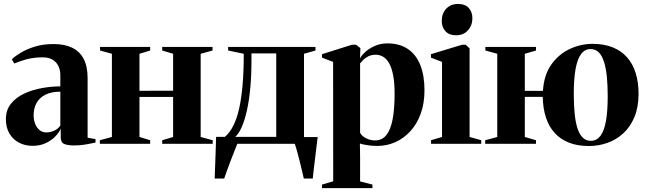

<svg xmlns="http://www.w3.org/2000/svg" viewBox="-20 -746 3350 996"><path d="M149 10.5Q109 10.5 77.5 -6.5Q46 -23.5 28.2 -54.5Q10.5 -85.5 10.5 -128Q10.5 -175.5 37 -208.2Q63.5 -241 106.2 -260.8Q149 -280.5 198.2 -289.2Q247.5 -298 293 -298V-356Q293 -382.5 283 -403.2Q273 -424 253 -436.2Q233 -448.5 201.5 -448.5Q153.5 -448.5 115.5 -437.8Q77.5 -427 54 -416.5L41.5 -438.5Q59 -455.5 89.2 -473.5Q119.5 -491.5 161.8 -504.5Q204 -517.5 258.5 -517.5Q314 -517.5 353.2 -499Q392.5 -480.5 413.5 -441.5Q434.5 -402.5 434.5 -340V-31.5L475.5 -24.5V-6.5Q465 -4.5 447.2 -0.8Q429.5 3 408 5.8Q386.5 8.5 363.5 8.5Q331.5 8.5 313.2 0.8Q295 -7 295 -34.5V-78.5Q287 -59 267 -38.2Q247 -17.5 217.2 -3.5Q187.5 10.5 149 10.5ZM219.5 -59Q240 -59 260.2 -67.8Q280.5 -76.5 293 -94.5V-270.5Q247.5 -270.5 216.5 -255.2Q185.5 -240 170 -212.5Q154.5 -185 154.5 -148.5Q154.5 -122.5 163 -102.2Q171.5 -82 186.2 -70.5Q201 -59 219.5 -59Z M498 0V-18.5L560.5 -35.5V-467L499 -484V-502.5H759V-484L703.5 -467V-275L878 -275.5V-467L821.5 -484V-502.5H1082.5V-484L1021 -467V-35.5L1083.5 -18.5V0H821.5V-18.5L878 -35.5V-243H703.5V-35.5L759 -18.5V0Z M1136.5 0V-31L1146.5 -36Q1171.5 -57 1190 -93.2Q1208.5 -129.5 1220.5 -182.8Q1232.5 -236 1238.5 -306.8Q1244.5 -377.5 1244.5 -467L1163.5 -484V-502.5H1616.5V-484L1557 -467V0ZM1200.5 -36H1413V-469H1284.5V-435Q1284.5 -356 1278.5 -290.8Q1272.5 -225.5 1261.2 -174.8Q1250 -124 1234.8 -88.8Q1219.5 -53.5 1200.5 -36ZM1093.5 180Q1095 144.5 1096.2 108.8Q1097.5 73 1098.8 36.8Q1100 0.5 1101 -36H1263L1212.5 -3.5Q1207 9.5 1197.8 33Q1188.5 56.5 1178 83.8Q1167.5 111 1158.2 136.8Q1149 162.5 1143 180ZM1556 180Q1551.5 160.5 1545.5 134.8Q1539.5 109 1532.8 82.8Q1526 56.5 1519.8 33.8Q1513.5 11 1508.5 -2.5L1489.5 -35H1628Q1625.5 -15.5 1622.8 6.8Q1620 29 1617.2 52.5Q1614.5 76 1611.8 98.8Q1609 121.5 1606.5 142.2Q1604 163 1602.5 180Z M1650.5 230V211.5L1708.5 194.5L1708 -425L1650.5 -447V-465L1806 -514H1827L1849.5 -496.5L1847.5 -442.5Q1853.5 -456.5 1873.2 -475Q1893 -493.5 1923.2 -507.2Q1953.5 -521 1989 -521Q2053 -521 2096 -491.8Q2139 -462.5 2160.5 -408.2Q2182 -354 2182 -278Q2182 -209.5 2162.2 -155.5Q2142.5 -101.5 2108 -64.5Q2073.5 -27.5 2029.8 -8.2Q1986 11 1938 11Q1909 11 1883.5 6.8Q1858 2.5 1847 -1.5L1848 67.5V195L1912 211.5V230ZM1926 -17.5Q1961.5 -17.5 1983.8 -44.8Q2006 -72 2016.5 -125.8Q2027 -179.5 2027 -258.5Q2027 -316.5 2019.5 -355.5Q2012 -394.5 1998.5 -418Q1985 -441.5 1967.2 -451.8Q1949.5 -462 1930 -462Q1906.5 -462 1890 -453.5Q1873.5 -445 1863.5 -434.5Q1853.5 -424 1848 -417.5V-57Q1857 -40 1879 -28.8Q1901 -17.5 1926 -17.5Z M2216 0V-18.5L2273 -35.5V-425L2215.5 -447V-465L2377.5 -514H2396L2416 -495V-35.5L2476.5 -18.5V0ZM2344.5 -563Q2310 -563 2290.8 -584Q2271.5 -605 2271.5 -637.5Q2271.5 -675.5 2294.5 -700.5Q2317.5 -725.5 2356.5 -725.5H2357.5Q2392.5 -725.5 2411.5 -704.8Q2430.5 -684 2430.5 -651Q2430.5 -614.5 2407.5 -588.8Q2384.5 -563 2345.5 -563Z M3035 11.5Q2976 11.5 2931.5 -6Q2887 -23.5 2857 -56.8Q2827 -90 2811.8 -137.2Q2796.5 -184.5 2795.5 -243.5H2702.5V-35.5L2760.5 -18.5V0H2497V-18.5L2559.5 -35.5V-467L2498 -484V-502.5H2760.5V-484L2702.5 -467V-274.5H2796.5Q2801.5 -356 2839.2 -410Q2877 -464 2934.2 -491.2Q2991.5 -518.5 3054 -518.5Q3113.5 -518.5 3158.2 -500.5Q3203 -482.5 3232.8 -448.8Q3262.5 -415 3277.5 -367.2Q3292.5 -319.5 3292.5 -259.5Q3292.5 -190.5 3271.2 -139.2Q3250 -88 3213.5 -54.5Q3177 -21 3130.8 -4.8Q3084.5 11.5 3035 11.5ZM3045 -15.5Q3074.5 -15.5 3094 -40.2Q3113.5 -65 3123 -116.2Q3132.5 -167.5 3132.5 -247Q3132.5 -303 3128 -348.2Q3123.5 -393.5 3113.2 -425.5Q3103 -457.5 3086 -474.5Q3069 -491.5 3043.5 -491.5Q3014 -491.5 2994.8 -466.2Q2975.5 -441 2966 -389.5Q2956.5 -338 2956.5 -259.5Q2956.5 -202 2961 -156.8Q2965.5 -111.5 2975.8 -80Q2986 -48.5 3003.2 -32Q3020.5 -15.5 3045 -15.5Z"/></svg>

Font: Merriweather 144pt
Style: Bold
Weight: 700
Version: Version 2.100